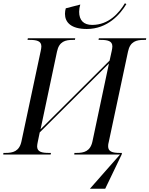

<svg xmlns="http://www.w3.org/2000/svg" viewBox="-41 -949 918 1179"><path d="M492 -771C620 -771 698 -862 735 -924L726 -929C691 -871 628 -796 525 -796C473 -796 445 -824 445 -877C445 -891 448 -909 452 -921L363 -898C360 -889 358 -876 358 -864C358 -812 395 -771 492 -771ZM511 210H605L706 0L708 -10H695C647 -10 623 -19 623 -51C623 -59 624 -68 627 -78L745 -632C758 -695 797 -704 842 -704H855L857 -714H566L564 -704H577C619 -704 649 -698 649 -664C649 -658 647 -644 645 -636L632 -577L208 -155L309 -632C322 -695 361 -704 406 -704H419L421 -714H130L128 -704H141C183 -704 213 -698 213 -664C213 -658 211 -644 209 -636L91 -82C78 -19 38 -10 -7 -10H-20L-21 0H270L272 -10H259C217 -10 187 -16 187 -50C187 -56 189 -70 191 -78L203 -136L628 -559L527 -82C514 -19 474 -10 429 -10H416L415 0H696Z"/></svg>

Font: Noto Serif Display
Style: Italic
Weight: 400
Italic angle: -12°
Designer: Monotype Design Team
Foundry: Monotype Imaging Inc.
Version: Version 2.009